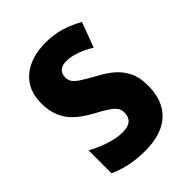

<svg xmlns="http://www.w3.org/2000/svg" viewBox="-170 -644 740 740"><g transform="rotate(-45 200.0 -273.5)"><path d="M371 -161Q371 -106 349.5 -67.5Q328 -29 286.5 -9.5Q245 10 185 10Q141 10 104 2.5Q67 -5 32 -21V-146Q64 -128 102.5 -115Q141 -102 175 -102Q204 -102 218.5 -114.5Q233 -127 233 -151Q233 -165 226.5 -176Q220 -187 200.5 -200.5Q181 -214 143 -234Q107 -254 82 -277Q57 -300 44 -331Q31 -362 31 -403Q31 -476 79 -516.5Q127 -557 209 -557Q252 -557 289 -546Q326 -535 364 -514L326 -412Q308 -423 289 -431.5Q270 -440 251.5 -445Q233 -450 214 -450Q191 -450 179 -439Q167 -428 167 -409Q167 -395 173 -384.5Q179 -374 197.5 -361.5Q216 -349 252 -329Q289 -310 315 -288Q341 -266 356 -235.5Q371 -205 371 -161Z"/></g></svg>

Font: Noto Sans Display Condensed
Style: Bold
Weight: 700
Width: 3
Designer: Monotype Design Team
Foundry: Monotype Imaging Inc.
Version: Version 2.003